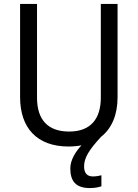

<svg xmlns="http://www.w3.org/2000/svg" viewBox="-20 -827 700 975"><path d="M407 18C407 -24 430 -64 493 -132C549 -176 577 -246 577 -333V-807H492V-332C492 -226 443 -159 331 -159C223 -159 168 -219 168 -331V-807H82V-334C82 -178 167 -83 328 -83C351 -83 373 -85 394 -89C365 -59 337 -15 337 28C337 93 365 128 436 128C459 128 477 125 495 119V63C486 65 471 69 452 69C424 69 407 54 407 18Z"/></svg>

Font: Noto Sans Kannada UI SemiCondensed SemiBold
Style: Regular
Weight: 600
Width: 4
Designer: Jelle Bosma - Monotype Design Team
Foundry: Monotype Imaging Inc.
Version: Version 2.006